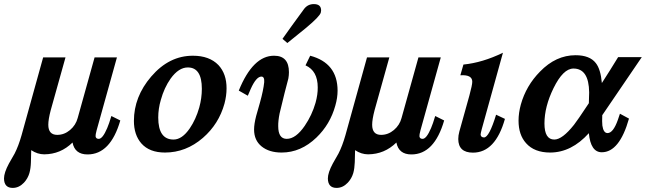

<svg xmlns="http://www.w3.org/2000/svg" viewBox="-91 -731 3176 944"><path d="M61 66.4Q60.1 96.7 53.7 119.6Q45.9 146.5 26.9 167Q2.4 192.9 -28.3 192.9Q-70.8 192.9 -71.3 146.5Q-71.3 118.2 -46.9 72.8Q-37.6 56.2 -19 23.9Q0 -13.2 15.1 -66.4L121.1 -448.7H231L158.2 -188.5Q146.5 -143.6 146.5 -117.7Q146.5 -67.9 190.4 -67.9Q225.1 -67.9 253.4 -91.8Q281.7 -115.7 291 -150.9L374 -448.7H483.9L383.8 -89.4Q378.4 -68.8 378.9 -61Q380.4 -48.3 394.5 -48.3Q413.6 -48.3 436 -101.1Q445.3 -122.6 456.5 -160.6L500.5 -138.7Q452.1 28.3 339.4 28.3Q276.9 28.3 265.6 -30.3Q207 27.3 126.5 27.8Q93.3 27.8 62.5 7.3Q62 28.3 61 66.4Z M720.2 19Q643.6 19 604 -25.9Q567.4 -67.9 567.4 -136.7Q567.4 -255.4 652.3 -354.5Q740.7 -457.5 857.9 -457Q938.5 -457 982.9 -411.1Q1023.4 -367.7 1022.9 -295.9Q1022.9 -260.3 1012.7 -221.7Q984.9 -121.1 906.7 -53.2Q823.2 19 720.2 19ZM832.5 -399.4Q787.6 -399.4 748 -344.7Q716.3 -299.8 699.7 -239.7Q687 -196.3 687 -153.3Q687 -44.9 762.2 -44.9Q804.2 -44.9 841.8 -99.6Q872.1 -144 888.7 -202.6Q901.4 -248.5 901.4 -294.4Q901.4 -399.4 832.5 -399.4Z M1194.3 -354.5Q1168.9 -354.5 1141.6 -293.5Q1137.7 -285.6 1127.4 -260.3L1083 -285.6Q1152.8 -457.5 1256.8 -457Q1329.6 -457 1329.6 -376Q1329.6 -360.8 1326.7 -344.7Q1311 -287.6 1283.7 -173.3Q1276.4 -136.7 1276.9 -110.8Q1276.9 -48.3 1318.8 -48.3Q1363.3 -48.3 1407.2 -112.3Q1442.9 -164.6 1460.4 -225.6Q1471.7 -266.6 1471.2 -301.3Q1471.2 -382.8 1411.1 -409.7L1434.1 -457Q1568.4 -421.4 1568.8 -285.6Q1568.8 -250 1557.6 -211.4Q1532.2 -119.6 1464.8 -54.7Q1388.2 19 1293.5 19Q1232.4 19 1195.3 -11Q1158.2 -41 1158.2 -94.2Q1158.2 -121.1 1168.5 -161.1Q1177.7 -194.3 1187.5 -228Q1204.1 -288.1 1208 -326.7Q1210 -354.5 1194.3 -354.5ZM1452.1 -710.9Q1487.8 -710.9 1487.8 -679.7Q1487.8 -674.8 1486.3 -669.4Q1481.4 -650.4 1414.1 -594.2Q1380.9 -567.4 1321.8 -519.5L1297.9 -540Q1334.5 -592.3 1404.8 -688Q1422.9 -710.9 1452.1 -710.9Z M1653.3 66.4Q1652.3 96.7 1646 119.6Q1638.2 146.5 1619.1 167Q1594.7 192.9 1564 192.9Q1521.5 192.9 1521 146.5Q1521 118.2 1545.4 72.8Q1554.7 56.2 1573.2 23.9Q1592.3 -13.2 1607.4 -66.4L1713.4 -448.7H1823.2L1750.5 -188.5Q1738.8 -143.6 1738.8 -117.7Q1738.8 -67.9 1782.7 -67.9Q1817.4 -67.9 1845.7 -91.8Q1874 -115.7 1883.3 -150.9L1966.3 -448.7H2076.2L1976.1 -89.4Q1970.7 -68.8 1971.2 -61Q1972.7 -48.3 1986.8 -48.3Q2005.9 -48.3 2028.3 -101.1Q2037.6 -122.6 2048.8 -160.6L2092.8 -138.7Q2044.4 28.3 1931.6 28.3Q1869.1 28.3 1857.9 -30.3Q1799.3 27.3 1718.8 27.8Q1685.5 27.8 1654.8 7.3Q1654.3 28.3 1653.3 66.4Z M2172.4 -360.8 2187.5 -413.6Q2281.2 -422.9 2381.8 -471.7L2277.8 -96.7Q2272.5 -77.1 2272 -69.8Q2272.9 -55.7 2288.6 -55.2Q2314 -55.2 2348.1 -167L2391.6 -146.5Q2344.7 19.5 2234.4 19.5Q2162.6 19.5 2162.1 -47.4Q2162.1 -64.9 2167.5 -84.5L2216.8 -261.2Q2231 -313.5 2231 -329.1Q2231 -364.7 2172.4 -360.8Z M2738.8 -459.5Q2808.6 -459.5 2838.4 -420.9Q2862.3 -390.6 2868.2 -322.8Q2907.7 -383.8 2948.2 -450.2H3064.5L2870.1 -164.6Q2868.7 -132.3 2870.6 -113.8Q2876 -76.7 2896 -76.7Q2923.8 -76.7 2946.8 -141.6Q2949.7 -150.4 2957 -171.9L3001.5 -147.9Q2954.6 17.6 2867.7 17.6Q2813 17.6 2804.2 -76.2Q2718.8 18.6 2614.3 19Q2536.1 19 2495.6 -26.9Q2458.5 -67.9 2458.5 -137.7Q2458.5 -175.8 2469.7 -216.8Q2495.6 -309.6 2564 -378.9Q2642.1 -459.5 2738.8 -459.5ZM2731.4 -117.7Q2746.6 -136.7 2804.2 -223.6Q2805.7 -274.9 2805.7 -276.9Q2804.2 -394 2728.5 -394Q2677.7 -394 2630.4 -297.4Q2585.9 -206.5 2585.9 -124Q2585.9 -44.9 2634.3 -44.9Q2673.8 -44.9 2731.4 -117.7Z"/></svg>

Font: Accordance
Style: Bold-Italic
Weight: 700
Italic angle: -11°
Version: Version 1.2 (build January 31, 2020) Miklal Software Solutio